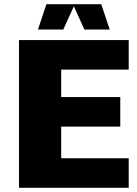

<svg xmlns="http://www.w3.org/2000/svg" viewBox="-20 -890 650 910"><path d="M590 -560H270V-430H550V-290H270V-140H590V0H70V-700H590ZM500 -750H380L330 -860L280 -750H160L200 -870H460Z"/></svg>

Font: Fivo Sans Modern Heavy
Style: Regular
Weight: 900
Designer: Alexander Slobzheninov
Foundry: Alexander Slobzheninov
Version: 1.0